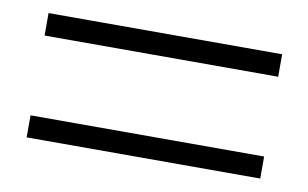

<svg xmlns="http://www.w3.org/2000/svg" viewBox="-43 -579 689 429"><g transform="rotate(10 301.5 -365.0)"><path d="M567 -224V-274H37V-224ZM567 -455V-506H37V-455Z"/></g></svg>

Font: Noto Serif CJK KR
Style: Bold
Weight: 700
Designer: Ryoko NISHIZUKA 西塚涼子 (kana & ideographs); Frank Grießhammer (Latin, Greek & Cyrillic); Wenlong ZHANG 张文龙 (bopomofo); San
Foundry: Adobe
Version: Version 2.001;hotconv 1.1.0;makeotfexe 2.6.0